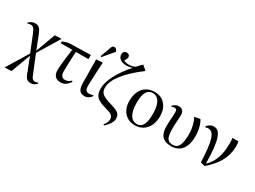

<svg xmlns="http://www.w3.org/2000/svg" viewBox="-63 -1619 3537 2663"><g transform="rotate(30 1705.5 -287.0)"><path d="M453 231Q422 231 401 220.5Q380 210 365 183.5Q350 157 334 109L256 -90H253L139 217L40 222L34 217L241 -123L140 -373Q123 -414 110.5 -436Q98 -458 83.5 -466Q69 -474 48 -474Q36 -474 23 -471Q10 -468 0 -461L-6 -475Q16 -498 41 -509.5Q66 -521 95 -521Q125 -521 144.5 -511.5Q164 -502 180 -477.5Q196 -453 214 -407L294 -202H297L410 -512L509 -517L515 -512L307 -171L407 75Q424 120 436 143.5Q448 167 461.5 175Q475 183 494 183Q505 183 517 179.5Q529 176 541 171L547 185Q524 209 501.5 220Q479 231 453 231Z M803 14Q745 14 714.5 -19.5Q684 -53 684 -116Q684 -138 687 -173Q690 -208 694.5 -253Q699 -298 706 -350.5Q713 -403 722 -459H534L538 -487Q553 -494 569.5 -499.5Q586 -505 602 -509.5Q618 -514 632.5 -516Q647 -518 657 -518L981 -526V-465L973 -459H779Q778 -434 776 -401Q774 -368 773 -332.5Q772 -297 770.5 -262Q769 -227 768.5 -197Q768 -167 768 -146Q768 -96 785.5 -71.5Q803 -47 839 -47Q868 -47 889.5 -56.5Q911 -66 933 -88L946 -74Q911 -25 879 -5.5Q847 14 803 14Z M1188 14Q1130 14 1104 -23.5Q1078 -61 1078 -143Q1078 -171 1078 -205.5Q1078 -240 1077.5 -277Q1077 -314 1076.5 -350Q1076 -386 1075.5 -417.5Q1075 -449 1075 -473.5Q1075 -498 1074 -510L1170 -517L1177 -512Q1175 -481 1172.5 -439.5Q1170 -398 1168 -353.5Q1166 -309 1164 -266Q1162 -223 1161 -189Q1160 -155 1160 -135Q1160 -89 1175 -68.5Q1190 -48 1223 -48Q1241 -48 1259.5 -52Q1278 -56 1289 -62L1295 -47Q1282 -29 1265 -15Q1248 -1 1228 6.5Q1208 14 1188 14ZM1121 -573 1106 -580 1165 -743Q1174 -769 1183 -777.5Q1192 -786 1209 -786Q1224 -786 1235.5 -776.5Q1247 -767 1259 -746V-737Z M1628 230 1613 218Q1636 193 1647.5 166.5Q1659 140 1659 113Q1659 88 1648 70.5Q1637 53 1612 39.5Q1587 26 1543 15Q1459 -8 1412.5 -33.5Q1366 -59 1348.5 -98Q1331 -137 1331 -199Q1331 -244 1347 -297.5Q1363 -351 1394.5 -411Q1426 -471 1470.5 -534.5Q1515 -598 1571 -662Q1550 -654 1529 -649.5Q1508 -645 1485 -645Q1417 -645 1379 -672.5Q1341 -700 1341 -747Q1341 -774 1356 -789.5Q1371 -805 1397 -805Q1419 -805 1433.5 -792Q1448 -779 1448 -758Q1448 -747 1441.5 -730.5Q1435 -714 1420 -690Q1437 -681 1457.5 -677Q1478 -673 1502 -673Q1529 -673 1553 -678.5Q1577 -684 1599 -694Q1615 -711 1627.5 -724Q1640 -737 1651.5 -749.5Q1663 -762 1677 -774L1741 -719V-707Q1655 -643 1587.5 -580Q1520 -517 1472.5 -456Q1425 -395 1400.5 -339.5Q1376 -284 1376 -236Q1376 -203 1384.5 -179.5Q1393 -156 1414 -138Q1435 -120 1473 -104Q1511 -88 1570 -71Q1630 -55 1664 -36.5Q1698 -18 1712 6.5Q1726 31 1726 67Q1726 102 1702 142.5Q1678 183 1628 230Z M1995 14Q1923 14 1870.5 -18Q1818 -50 1789.5 -107.5Q1761 -165 1761 -244Q1761 -331 1791 -394.5Q1821 -458 1876.5 -492Q1932 -526 2009 -526Q2078 -526 2129 -494Q2180 -462 2208.5 -405Q2237 -348 2237 -269Q2237 -184 2207 -120Q2177 -56 2122.5 -21Q2068 14 1995 14ZM2010 -14Q2074 -14 2104.5 -71Q2135 -128 2135 -244Q2135 -327 2118.5 -383.5Q2102 -440 2069.5 -469.5Q2037 -499 1991 -499Q1925 -499 1893.5 -443.5Q1862 -388 1862 -273Q1862 -147 1900 -80.5Q1938 -14 2010 -14Z M2576 14Q2477 14 2429.5 -36.5Q2382 -87 2382 -194Q2382 -248 2384.5 -284Q2387 -320 2389.5 -351Q2392 -382 2392 -421Q2392 -449 2383 -461.5Q2374 -474 2353 -474Q2343 -474 2331.5 -471Q2320 -468 2309 -461L2302 -475Q2323 -499 2346 -510Q2369 -521 2394 -521Q2435 -521 2457.5 -497Q2480 -473 2480 -430Q2480 -399 2478.5 -374.5Q2477 -350 2475 -326Q2473 -302 2471.5 -274Q2470 -246 2470 -207Q2470 -136 2481 -93.5Q2492 -51 2517 -32.5Q2542 -14 2582 -14Q2651 -14 2680 -70Q2709 -126 2709 -255Q2709 -299 2701.5 -345Q2694 -391 2680.5 -432Q2667 -473 2649 -500L2737 -517L2744 -512Q2763 -481 2775.5 -442.5Q2788 -404 2794.5 -360.5Q2801 -317 2801 -270Q2801 -180 2774.5 -116.5Q2748 -53 2698 -19.5Q2648 14 2576 14Z M3117 19 3047 2Q3042 -124 3032 -212.5Q3022 -301 3005 -355.5Q2988 -410 2962 -434.5Q2936 -459 2901 -459Q2880 -459 2858 -451L2852 -465Q2871 -491 2899 -506Q2927 -521 2956 -521Q2998 -521 3027 -494Q3056 -467 3075 -408Q3094 -349 3104 -253.5Q3114 -158 3116 -22H3120Q3167 -67 3199 -126.5Q3231 -186 3246.5 -260Q3262 -334 3262 -421Q3262 -448 3260.5 -473Q3259 -498 3256 -512H3346L3353 -506Q3356 -495 3357.5 -478Q3359 -461 3359 -439Q3359 -353 3333 -275Q3307 -197 3253.5 -124.5Q3200 -52 3117 19Z"/></g></svg>

Font: Literata 60pt
Style: Regular
Weight: 400
Designer: Latin by Veronika Burian and Jose Scaglione. Greek by Irene Vlachou. Cyrillic by Vera Evstafieva.
Foundry: TypeTogether
Version: Version 3.002